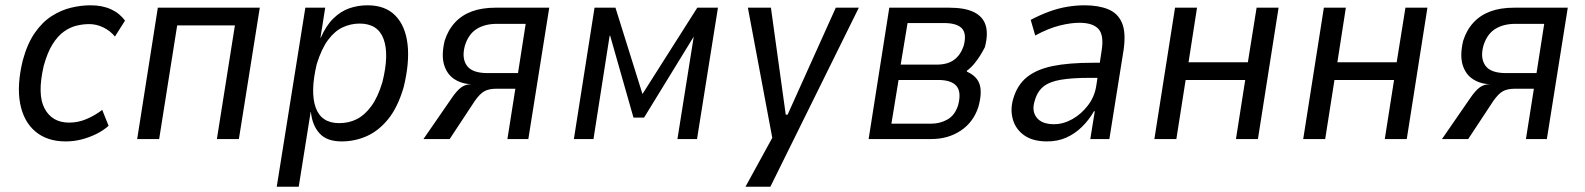

<svg xmlns="http://www.w3.org/2000/svg" viewBox="-20 -525 5986 725"><path d="M228 9Q158 9 113.5 -28.5Q69 -66 56 -134.5Q43 -203 66 -297Q83 -360 111.5 -401Q140 -442 175.5 -464.5Q211 -487 248.5 -496Q286 -505 322 -505Q366 -505 399 -490Q432 -475 452 -447L414 -387Q396 -409 370 -421.5Q344 -434 317 -434Q293 -434 268.5 -428Q244 -422 221 -405.5Q198 -389 178.5 -358Q159 -327 145 -276Q120 -168 148.5 -115Q177 -62 241 -62Q276 -62 308 -76Q340 -90 366 -110L390 -50Q370 -32 343.5 -19Q317 -6 288 1.5Q259 9 228 9Z M498 0 576 -496H961L882 0H799L867 -429H649L581 0Z M1025 180 1133 -496H1208L1190 -382H1191Q1211 -428 1238.5 -455Q1266 -482 1298.5 -493.5Q1331 -505 1368 -505Q1435 -505 1473 -466Q1511 -427 1519 -357.5Q1527 -288 1504 -195Q1482 -120 1446 -75.5Q1410 -31 1365 -11Q1320 9 1270 9Q1214 9 1186.5 -21.5Q1159 -52 1154 -102H1153L1108 180ZM1261 -60Q1297 -60 1327 -75Q1357 -90 1382 -124Q1407 -158 1424 -215Q1450 -319 1428.5 -377.5Q1407 -436 1338 -436Q1305 -436 1274.5 -422Q1244 -408 1219 -374.5Q1194 -341 1176 -283Q1151 -178 1172 -119Q1193 -60 1261 -60Z M1579 0 1686 -155Q1705 -183 1721.5 -195Q1738 -207 1759 -207H1763H1760Q1724 -208 1696 -226Q1668 -244 1657 -280Q1646 -316 1659 -371Q1672 -412 1698 -440Q1724 -468 1762 -482Q1800 -496 1852 -496H2054L1975 0H1896L1926 -190H1855Q1826 -190 1809 -180.5Q1792 -171 1773 -144L1678 0ZM1821 -249H1936L1965 -435H1857Q1810 -435 1779 -415Q1748 -395 1735 -351Q1723 -305 1743 -277Q1763 -249 1821 -249Z M2147 0 2225 -496H2304L2406 -170L2613 -496H2691L2612 0H2538L2600 -389H2601L2412 -81H2372L2284 -390H2282L2221 0Z M2795 180 2903 -17V32L2804 -496H2891L2947 -92H2954L3136 -496H3223L2889 180Z M3260 0 3338 -496H3564Q3624 -496 3658 -479Q3692 -462 3702 -429Q3712 -396 3699 -347Q3691 -331 3681 -315Q3671 -299 3658.5 -284Q3646 -269 3630 -257L3632 -254Q3670 -237 3679.5 -205Q3689 -173 3674 -120Q3655 -63 3607.5 -31.5Q3560 0 3497 0ZM3346 -58H3496Q3530 -58 3558 -74Q3586 -90 3598 -128Q3611 -178 3591.5 -200.5Q3572 -223 3523 -223H3373ZM3381 -281H3517Q3558 -281 3582.5 -299Q3607 -317 3619 -352Q3631 -398 3612 -418Q3593 -438 3544 -438H3407Z M3934 9Q3880 9 3847.5 -14Q3815 -37 3804.5 -74.5Q3794 -112 3806 -152Q3821 -204 3857.5 -233.5Q3894 -263 3954.5 -275.5Q4015 -288 4105 -288H4147L4139 -231H4092Q4029 -231 3986.5 -224Q3944 -217 3920.5 -198.5Q3897 -180 3887 -144Q3875 -106 3894.5 -81Q3914 -56 3960 -56Q3995 -56 4029 -75Q4063 -94 4088.5 -127.5Q4114 -161 4120 -204L4140 -335Q4149 -393 4127.5 -416Q4106 -439 4056 -439Q4023 -439 3981 -428.5Q3939 -418 3889 -391L3872 -450Q3908 -469 3942.5 -481.5Q3977 -494 4010.5 -499.5Q4044 -505 4075 -505Q4128 -505 4164.5 -490Q4201 -475 4216.5 -439Q4232 -403 4223 -338L4169 0H4097L4114 -105H4111Q4092 -72 4065.5 -46Q4039 -20 4006.5 -5.5Q3974 9 3934 9Z M4339 0 4417 -496H4500L4468 -290H4692L4725 -496H4808L4730 0H4647L4682 -223H4457L4422 0Z M4901 0 4979 -496H5062L5030 -290H5254L5287 -496H5370L5292 0H5209L5244 -223H5019L4984 0Z M5425 0 5532 -155Q5551 -183 5567.5 -195Q5584 -207 5605 -207H5609H5606Q5570 -208 5542 -226Q5514 -244 5503 -280Q5492 -316 5505 -371Q5518 -412 5544 -440Q5570 -468 5608 -482Q5646 -496 5698 -496H5900L5821 0H5742L5772 -190H5701Q5672 -190 5655 -180.5Q5638 -171 5619 -144L5524 0ZM5667 -249H5782L5811 -435H5703Q5656 -435 5625 -415Q5594 -395 5581 -351Q5569 -305 5589 -277Q5609 -249 5667 -249Z"/></svg>

Font: Nunito Sans 7pt Condensed
Style: Italic
Weight: 400
Width: 3
Italic angle: -9°
Designer: Vernon Adams
Foundry: Vernon Adams
Version: Version 3.101;gftools[0.9.27]